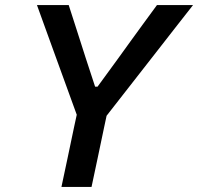

<svg xmlns="http://www.w3.org/2000/svg" viewBox="-20 -733 777 753"><path d="M221 0Q233.5 -58.5 245 -113Q256.5 -167.5 270.5 -234.5L281 -283L188 -539Q172.5 -582.5 158 -621.8Q143.5 -661 125 -713H249.5Q264 -667.5 274.8 -634.5Q285.5 -601.5 294.8 -572.2Q304 -543 315.5 -507.5L353 -393H362.5L443.5 -504Q470 -541 492.2 -571.5Q514.5 -602 538.5 -635.2Q562.5 -668.5 595.5 -713H737Q702.5 -669.5 668.2 -625.2Q634 -581 601 -539L398 -279L388.5 -234.5Q374.5 -167.5 363 -113Q351.5 -58.5 339 0Z"/></svg>

Font: Commissioner Medium
Style: Italic
Weight: 500
Italic angle: -12°
Designer: Kostas Bartsokas
Foundry: Kostas Bartsokas
Version: Version 1.000; ttfautohint (v1.8.3)